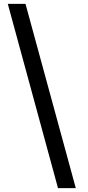

<svg xmlns="http://www.w3.org/2000/svg" viewBox="-20 -801 457 998"><path d="M374 177H281.5L20.5 -781H112.5Z"/></svg>

Font: Merriweather Text Regular
Style: Bold
Weight: 700
Designer: Eben Sorkin
Foundry: Eben Sorkin
Version: Version 2.100; ttfautohint (v1.7.19-72a1) -l 8 -r 50 -G 200 